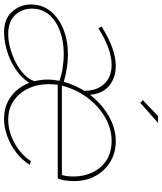

<svg xmlns="http://www.w3.org/2000/svg" viewBox="52 -822 780 923"><g transform="rotate(90 441.5 -360.0)"><path d="M137 10Q69 10 35 -29Q1 -68 1 -120Q1 -173 33 -213Q65 -253 119.5 -275Q174 -297 241 -297Q275 -297 309.5 -291.5Q344 -286 373 -277Q380 -303 391 -328Q402 -353 416 -376Q416 -436 383 -471.5Q350 -507 291 -507Q252 -507 207.5 -490.5Q163 -474 115 -443L107 -459Q216 -527 295 -527Q353 -527 391.5 -495.5Q430 -464 435 -403Q478 -459 537 -493Q596 -527 659 -527Q714 -527 757 -501Q800 -475 825 -430Q850 -385 850 -328Q850 -312 847.5 -288Q845 -264 837 -248H387Q386 -237 385 -226.5Q384 -216 384 -206Q384 -150 405.5 -105.5Q427 -61 465 -35.5Q503 -10 555 -10Q612 -10 667.5 -40.5Q723 -71 754 -119L772 -114Q751 -79 715 -50.5Q679 -22 636 -6Q593 10 550 10Q489 10 444 -23Q399 -56 378 -111Q349 -68 305.5 -41Q262 -14 216.5 -2Q171 10 137 10ZM143 -10Q175 -10 210.5 -19.5Q246 -29 279 -46Q312 -63 336.5 -86Q361 -109 370 -137Q366 -151 364 -167Q362 -183 362 -199Q362 -213 363.5 -227Q365 -241 368 -256Q338 -267 304.5 -272Q271 -277 239 -277Q176 -277 126.5 -258Q77 -239 49 -205Q21 -171 21 -124Q21 -95 33.5 -69Q46 -43 73 -26.5Q100 -10 143 -10ZM821 -268Q825 -282 826.5 -296.5Q828 -311 828 -325Q828 -372 809 -413.5Q790 -455 752 -481Q714 -507 656 -507Q598 -507 544 -476Q490 -445 449.5 -391Q409 -337 391 -268ZM474 -645 461 -657 537 -730H570Z"/></g></svg>

Font: Raleway Thin Thin
Style: Italic
Weight: 250
Italic angle: -12°
Version: Version 4.026